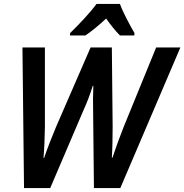

<svg xmlns="http://www.w3.org/2000/svg" viewBox="-20 -955 936 975"><path d="M336 -787 335 -775H414C447 -798 482 -826 519 -861C541 -829 568 -796 589 -775H662L663 -787C640 -826 605 -891 589 -935H470C437 -889 376 -826 336 -787ZM102 0H235L403 -393C423 -437 438 -477 451 -519H454C452 -475 452 -436 453 -380L457 0H591L896 -714H773L609 -313C589 -263 568 -205 551 -154H548C551 -203 552 -263 552 -313L548 -714H440L264 -309C244 -262 221 -203 204 -153H201C205 -199 207 -256 208 -310V-714H94Z"/></svg>

Font: Noto Sans SemiCondensed SemiBold
Style: Italic
Weight: 600
Width: 4
Italic angle: -12°
Designer: Monotype Design Team
Foundry: Monotype Imaging Inc.
Version: Version 2.013